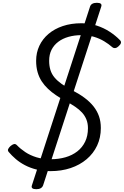

<svg xmlns="http://www.w3.org/2000/svg" viewBox="-20 -1201 884 1371"><path d="M341 21Q286 21 240.5 9.5Q195 -2 158 -21.5Q121 -41 92.5 -65.5Q64 -90 42 -116Q33 -127 39 -138Q45 -149 55 -158Q68 -169 79 -172Q90 -175 100 -165Q126 -138 160.5 -115Q195 -92 240 -78Q285 -64 342 -64Q399 -64 447.5 -78Q496 -92 532 -120Q568 -148 588 -189.5Q608 -231 608 -286Q608 -320 597 -347.5Q586 -375 566 -397Q546 -419 516.5 -439Q487 -459 448 -480Q413 -499 381 -520.5Q349 -542 323 -566.5Q297 -591 278 -620Q259 -649 248.5 -685.5Q238 -722 238 -767Q238 -825 261 -874Q284 -923 326.5 -959Q369 -995 428.5 -1015Q488 -1035 562 -1035Q619 -1035 670 -1018.5Q721 -1002 763 -974.5Q805 -947 835 -916Q846 -906 843.5 -894.5Q841 -883 827 -871Q816 -860 804 -858Q792 -856 782 -864Q756 -887 723.5 -906.5Q691 -926 651.5 -938Q612 -950 562 -950Q512 -950 469.5 -938Q427 -926 396 -902.5Q365 -879 348 -845.5Q331 -812 331 -767Q331 -731 340 -701.5Q349 -672 369 -648Q389 -624 420.5 -601.5Q452 -579 497 -556Q547 -530 585 -501.5Q623 -473 648.5 -440.5Q674 -408 687 -370.5Q700 -333 700 -287Q700 -218 673.5 -161.5Q647 -105 598.5 -64Q550 -23 484.5 -1Q419 21 341 21ZM239 150Q198 150 208 122L623 -1154Q632 -1181 672 -1181Q712 -1181 703 -1154L288 122Q278 150 239 150Z"/></svg>

Font: Playwrite CO
Style: Regular
Weight: 400
Designer: Veronika Burian, José Scaglione
Foundry: TypeTogether
Version: Version 1.000